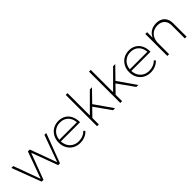

<svg xmlns="http://www.w3.org/2000/svg" viewBox="255 -1979 3217 3217"><g transform="rotate(-45 1863.5 -370.5)"><path d="M8 -521H53L227 -45L400 -521H445L619 -45L792 -521H836L639 0H596L423 -466L248 0H205Z M1364 -249H909Q912 -186 940 -138Q968 -90 1016 -63.5Q1064 -37 1124 -37Q1177 -37 1222.5 -55.5Q1268 -74 1300 -109L1324 -82Q1287 -42 1235 -20.5Q1183 1 1122 1Q1049 1 991 -32.5Q933 -66 900.5 -125.5Q868 -185 868 -260Q868 -335 901 -395Q934 -455 991.5 -488.5Q1049 -522 1122 -522Q1197 -522 1252.5 -487.5Q1308 -453 1336.5 -391Q1365 -329 1364 -249ZM1326 -286Q1320 -376 1265 -430Q1210 -484 1122 -484Q1034 -484 976 -429.5Q918 -375 910 -286Z M1897 0 1692 -289 1560 -153V0H1518V-742H1560V-213L1868 -521H1919L1722 -319L1945 0Z M2448 0 2243 -289 2111 -153V0H2069V-742H2111V-213L2419 -521H2470L2273 -319L2496 0Z M3034 -249H2579Q2582 -186 2610 -138Q2638 -90 2686 -63.5Q2734 -37 2794 -37Q2847 -37 2892.5 -55.5Q2938 -74 2970 -109L2994 -82Q2957 -42 2905 -20.5Q2853 1 2792 1Q2719 1 2661 -32.5Q2603 -66 2570.5 -125.5Q2538 -185 2538 -260Q2538 -335 2571 -395Q2604 -455 2661.5 -488.5Q2719 -522 2792 -522Q2867 -522 2922.5 -487.5Q2978 -453 3006.5 -391Q3035 -329 3034 -249ZM2996 -286Q2990 -376 2935 -430Q2880 -484 2792 -484Q2704 -484 2646 -429.5Q2588 -375 2580 -286Z M3640 -318V0H3598V-310Q3598 -390 3553 -435Q3508 -480 3428 -480Q3339 -478 3285.5 -425.5Q3232 -373 3225 -282V0H3183V-521H3225V-388Q3251 -452 3305.5 -486Q3360 -520 3438 -522Q3533 -522 3586.5 -467.5Q3640 -413 3640 -318Z"/></g></svg>

Font: Montserrat arm2 ExtraLight
Style: Regular
Weight: 275
Designer: Julieta Ulanovsky
Foundry: Julieta Ulanovsky
Version: Version 6.000